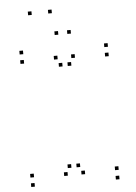

<svg xmlns="http://www.w3.org/2000/svg" viewBox="-62 -997 745 1054"><g transform="rotate(-5 310.0 -470.0)"><path d="M553.2 10V-10H533.2V10ZM553.2 -41.8V-61.8H533.2V-41.8ZM344.3 -75.8V-95.8H324.3V-75.8ZM367.7 -34.3V-54.3H347.7V-34.3ZM367.7 -675.7V-695.7H347.7V-675.7ZM344.3 -634.2V-654.2H324.3V-634.2ZM553.2 -668.2V-688.2H533.2V-668.2ZM553.2 -720V-740H533.2V-720ZM86.8 -720V-740H66.8V-720ZM86.8 -668.2V-688.2H66.8V-668.2ZM295.7 -634.2V-654.2H275.7V-634.2ZM272.3 -675.7V-695.7H252.3V-675.7ZM272.3 -34.3V-54.3H252.3V-34.3ZM295.7 -75.8V-95.8H275.7V-75.8ZM86.8 -41.8V-61.8H66.8V-41.8ZM86.8 10V-10H66.8V10ZM357.2 -809.8V-829.8H337.2V-809.8ZM262.7 -930.5V-950.5H242.7V-930.5ZM151.8 -930.5V-950.5H131.8V-930.5ZM287.7 -809.8V-829.8H267.7V-809.8Z"/></g></svg>

Font: Monaspace Xenon Dots Var
Style: Regular
Weight: 400
Designer: Riley Cran and the Lettermatic Team
Version: Version 1.100 (Monaspace Xenon Dots)